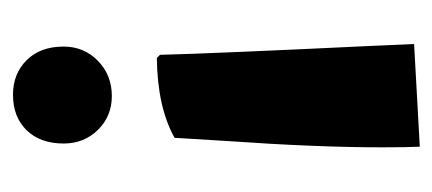

<svg xmlns="http://www.w3.org/2000/svg" viewBox="-210 -466 682 303"><g transform="rotate(90 131.5 -315.0)"><path d="M67 -226Q65 -308 53 -558L50 -627L212 -636Q213 -616 213 -577Q213 -473 203 -331Q199 -267 198 -249Q150 -222 72 -221ZM54 -74Q54 -106 76.5 -128Q99 -150 132 -150Q164 -150 185.5 -128Q207 -106 207 -74Q207 -37 186 -15.5Q165 6 130 6Q97 6 75.5 -15.5Q54 -37 54 -74Z"/></g></svg>

Font: Lalezar
Style: Regular
Weight: 400
Designer: Borna Izadpanah
Foundry: Borna Izadpanah
Version: Version 1.004